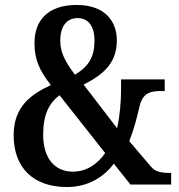

<svg xmlns="http://www.w3.org/2000/svg" viewBox="-20 -744 720 774"><path d="M250 10C338 10 400 -33 439 -84L506 0H670V-47H661C629 -47 605 -52 587 -74L501 -175C520 -222 532 -270 542 -313C555 -374 593 -377 632 -377H644V-424H468V-382C468 -334 463 -275 452 -227L317 -403C409 -449 451 -499 451 -582C451 -657 404 -724 289 -724C173 -724 119 -662 119 -570C119 -504 139 -460 185 -401C105 -364 35 -314 35 -199C35 -69 113 10 250 10ZM282 -443C243 -495 223 -532 223 -580C223 -637 248 -671 293 -671C339 -671 361 -634 361 -581C361 -515 338 -476 282 -443ZM274 -52C202 -52 154 -104 154 -201C154 -281 177 -328 220 -360L404 -127C375 -85 331 -52 274 -52Z"/></svg>

Font: Noto Serif Myanmar Condensed SemiBold
Style: Regular
Weight: 600
Width: 3
Designer: Ben Mitchell and the Monotype Design Team
Foundry: Monotype Imaging Inc.
Version: Version 2.106